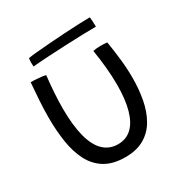

<svg xmlns="http://www.w3.org/2000/svg" viewBox="-157 -783 904 936"><g transform="rotate(-30 294.5 -315.0)"><path d="M407.5 -503.5Q413 -505 424.2 -506.2Q435.5 -507.5 447 -507.5Q457 -507.5 468.5 -507Q480 -506.5 487 -505.5Q495.5 -454 501.5 -400.2Q507.5 -346.5 507.5 -294.5Q507.5 -230 496.5 -172.5Q485.5 -115 460.2 -71Q435 -27 392 -1.8Q349 23.5 285.5 23.5Q215.5 23.5 170.5 -4.2Q125.5 -32 100.5 -81Q75.5 -130 65.8 -193.8Q56 -257.5 56 -329.5Q56 -377.5 59.2 -427Q62.5 -476.5 66.5 -524Q73.5 -524 84.8 -523.8Q96 -523.5 105 -522.5Q117 -522 129 -520.2Q141 -518.5 149.5 -516Q144 -467.5 141 -422Q138 -376.5 138 -335Q138 -239.5 154.8 -175.8Q171.5 -112 204.5 -80.5Q237.5 -49 285.5 -49Q330.5 -49 361.8 -77.5Q393 -106 409.2 -162.8Q425.5 -219.5 425.5 -303.5Q425.5 -349 420.8 -399.5Q416 -450 407.5 -503.5ZM477.5 -600Q444 -600 398.5 -598.5Q353 -597 302.5 -594.8Q252 -592.5 203.5 -589.8Q155 -587 117 -583.5Q116 -595 116.2 -607.8Q116.5 -620.5 118 -630Q133.5 -633 166.8 -636Q200 -639 242.2 -642.2Q284.5 -645.5 329 -648.2Q373.5 -651 412 -652.5Q450.5 -654 474.5 -654Q475.5 -648.5 476.5 -632.5Q477.5 -616.5 477.5 -600Z"/></g></svg>

Font: Grandstander Thin Light
Style: Regular
Weight: 300
Version: Version 1.200